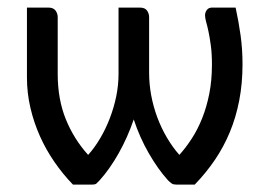

<svg xmlns="http://www.w3.org/2000/svg" viewBox="-20 -498 717 518"><path d="M176.8 0Q149.4 -28.3 126.7 -61.3Q104 -94.2 87.6 -130.9Q71.3 -167.5 62 -207.3Q52.7 -247.1 52.7 -289.1V-477.5H110.8Q124 -477.5 129.9 -469.5Q135.7 -461.4 135.7 -451.7V-298.3Q135.7 -230 157.7 -176Q179.7 -122.1 217.8 -80.1Q235.4 -99.6 250.2 -124.8Q265.1 -149.9 276.1 -178.5Q287.1 -207 293.5 -237.5Q299.8 -268.1 299.8 -298.3V-477.5H357.4Q371.1 -477.5 376.7 -469.5Q382.3 -461.4 382.3 -451.7V-301.8Q382.3 -271.5 387.9 -241Q393.6 -210.4 404.3 -181.6Q415 -152.8 430.2 -127Q445.3 -101.1 463.9 -80.1Q481.9 -100.1 497.8 -124.8Q513.7 -149.4 525.6 -179.4Q537.6 -209.5 544.7 -245.4Q551.8 -281.2 551.8 -323.7Q551.8 -353.5 548.8 -375.2Q545.9 -397 542.5 -412.8Q539.1 -428.7 536.1 -439.2Q533.2 -449.7 533.2 -456.5Q533.2 -464.8 538.1 -471.2Q543 -477.5 551.8 -477.5H615.7Q624 -439.5 629.2 -401.9Q634.3 -364.3 634.3 -325.2Q634.3 -272.9 625.5 -227.3Q616.7 -181.6 600.1 -141.6Q583.5 -101.6 559.6 -66.4Q535.6 -31.2 505.4 0H455.1Q447.8 0 443.4 -2.9Q439 -5.9 433.1 -11.7Q406.2 -41.5 381.6 -84.2Q356.9 -127 340.8 -175.8Q324.2 -127 300 -84.2Q275.9 -41.5 248.5 -11.2Q243.2 -5.4 240 -2.7Q236.8 0 229.5 0Z"/></svg>

Font: Carlito
Style: Regular
Weight: 400
Designer: Lukasz Dziedzic
Foundry: tyPoland Lukasz Dziedzic
Version: Version 1.104